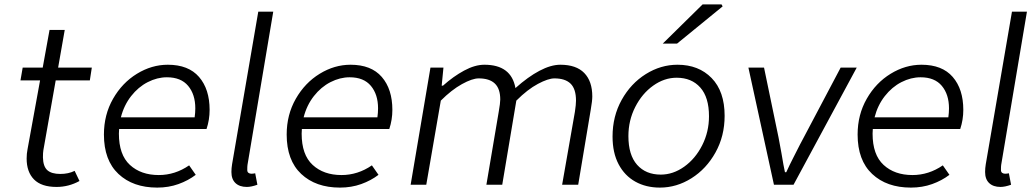

<svg xmlns="http://www.w3.org/2000/svg" viewBox="-20 -839 4700 872"><path d="M101 -119Q101 -141 105 -161L162 -474H73L83 -532H174L205 -703H274L244 -532H397L388 -474H233L177 -157Q175 -146 175 -124Q176 -83 195 -66Q214 -49 254 -49Q291 -49 319 -63L341 -17Q292 10 237 10Q168 10 134.5 -24Q101 -58 101 -119Z M452 -228Q452 -318 493.5 -390.5Q535 -463 602 -504Q669 -545 742 -545Q836 -545 884 -489.5Q932 -434 932 -340Q932 -295 918 -253H521Q520 -245 520 -232Q520 -136 570 -90Q620 -44 701 -44Q775 -44 839 -88L869 -45Q835 -19 790.5 -3Q746 13 694 13Q584 13 518 -49Q452 -111 452 -228ZM864 -306Q867 -327 867 -347Q867 -410 834.5 -449Q802 -488 738 -488Q694 -488 651 -466Q608 -444 575.5 -402.5Q543 -361 529 -306Z M1031 -58Q1031 -75 1034 -93L1153 -786H1221L1104 -90Q1103 -84 1103 -67Q1103 -58 1108.5 -54Q1114 -50 1122 -50Q1129 -50 1139 -52L1149 0Q1121 10 1101 10Q1068 10 1049.5 -7.5Q1031 -25 1031 -58Z M1282 -228Q1282 -318 1323.5 -390.5Q1365 -463 1432 -504Q1499 -545 1572 -545Q1666 -545 1714 -489.5Q1762 -434 1762 -340Q1762 -295 1748 -253H1351Q1350 -245 1350 -232Q1350 -136 1400 -90Q1450 -44 1531 -44Q1605 -44 1669 -88L1699 -45Q1665 -19 1620.5 -3Q1576 13 1524 13Q1414 13 1348 -49Q1282 -111 1282 -228ZM1694 -306Q1697 -327 1697 -347Q1697 -410 1664.5 -449Q1632 -488 1568 -488Q1524 -488 1481 -466Q1438 -444 1405.5 -402.5Q1373 -361 1359 -306Z M1935 -532H1994L1986 -450H1992Q2039 -492 2088 -518.5Q2137 -545 2180 -545Q2302 -545 2321 -439Q2378 -490 2430 -517.5Q2482 -545 2525 -545Q2597 -545 2633.5 -507.5Q2670 -470 2670 -401Q2670 -381 2663 -341L2606 0H2533L2591 -331Q2596 -364 2596 -382Q2596 -435 2571.5 -459Q2547 -483 2498 -483Q2470 -483 2423 -458Q2376 -433 2325 -382L2261 0H2189L2245 -331Q2252 -371 2252 -387Q2252 -436 2227.5 -459.5Q2203 -483 2154 -483Q2125 -483 2078 -457Q2031 -431 1982 -382L1916 0H1845Z M2762 -219Q2762 -311 2803.5 -385.5Q2845 -460 2913 -502.5Q2981 -545 3057 -545Q3153 -545 3212 -484.5Q3271 -424 3271 -313Q3271 -221 3229.5 -146.5Q3188 -72 3120.5 -29.5Q3053 13 2977 13Q2914 13 2865.5 -14Q2817 -41 2789.5 -93Q2762 -145 2762 -219ZM3200 -311Q3200 -397 3160.5 -441.5Q3121 -486 3053 -486Q2997 -486 2946.5 -450Q2896 -414 2865 -353Q2834 -292 2834 -221Q2834 -135 2873.5 -90.5Q2913 -46 2981 -46Q3037 -46 3087.5 -82Q3138 -118 3169 -179Q3200 -240 3200 -311ZM3171 -819H3257L3262 -810L3055 -641H2990Z M3379 -532H3450L3516 -214Q3520 -195 3529 -144Q3539 -83 3545 -57H3551Q3567 -92 3583 -123Q3599 -154 3614 -184L3630 -214L3798 -532H3871L3584 0H3495Z M3875 -228Q3875 -318 3916.5 -390.5Q3958 -463 4025 -504Q4092 -545 4165 -545Q4259 -545 4307 -489.5Q4355 -434 4355 -340Q4355 -295 4341 -253H3944Q3943 -245 3943 -232Q3943 -136 3993 -90Q4043 -44 4124 -44Q4198 -44 4262 -88L4292 -45Q4258 -19 4213.5 -3Q4169 13 4117 13Q4007 13 3941 -49Q3875 -111 3875 -228ZM4287 -306Q4290 -327 4290 -347Q4290 -410 4257.5 -449Q4225 -488 4161 -488Q4117 -488 4074 -466Q4031 -444 3998.5 -402.5Q3966 -361 3952 -306Z M4454 -58Q4454 -75 4457 -93L4576 -786H4644L4527 -90Q4526 -84 4526 -67Q4526 -58 4531.5 -54Q4537 -50 4545 -50Q4552 -50 4562 -52L4572 0Q4544 10 4524 10Q4491 10 4472.5 -7.5Q4454 -25 4454 -58Z"/></svg>

Font: Nebula Sans Book
Style: Regular
Weight: 400
Italic angle: -9°
Designer: Paul D. Hunt for Adobe (as Source Sans)
Foundry: Nebula Entertainment & Broadcasting LLC
Version: Version 1.010